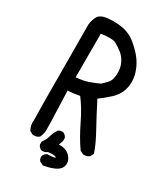

<svg xmlns="http://www.w3.org/2000/svg" viewBox="-223 -883 947 1100"><g transform="rotate(30 250.0 -333.0)"><path d="M250 124.5 227.5 112.8 226.6 111.8 226.1 110.8Q216.3 99.6 218.8 81.5V80.6L219.2 79.6Q226.1 64 241.7 57.1L242.7 56.6H244.1Q285.2 55.7 293 49.8Q293.5 49.3 293.9 48.8Q293.5 48.3 292.7 47.9Q292 47.4 291 46.6Q290 45.9 288.6 45.4Q275.9 39.6 238.8 44.4Q231 50.8 221.9 53.2Q212.9 55.7 202.6 54.7H201.7L200.7 54.2Q192.9 50.8 187.3 45.2Q181.6 39.6 178.2 31.7L177.7 30.3V29.3V11.7V9.8L179.2 7.8Q195.8 -12.7 202.1 -37.6Q209.5 -64.9 225.6 -89.4L226.1 -89.8L227.1 -90.3Q238.3 -100.1 257.3 -97.7H258.3L259.3 -97.2Q267.1 -93.8 272.7 -88.1Q278.3 -82.5 281.7 -74.7L282.2 -73.2V-72.3V-54.7V-53.7L281.7 -52.7L271.5 -24.4Q320.3 -26.9 347.2 2.9Q351.1 7.3 354.5 12.2Q357.9 17.1 360.1 22Q362.3 26.9 363.8 31.7Q365.2 36.6 365.7 41.7Q366.2 46.9 366 52Q365.7 57.1 364.3 62.3Q362.8 67.4 360.4 72.8Q343.8 108.9 253.9 125L252 125.5ZM112.8 1.5 93.3 -8.3 91.8 -9.3 90.8 -10.7Q74.2 -37.6 78.1 -74.7Q76.2 -157.2 76.2 -206.1Q76.2 -254.9 74.2 -703.1V-703.6Q76.2 -730 89.4 -757.3Q103.5 -786.6 156.7 -791Q207.5 -794.9 246.6 -788.1Q286.1 -780.8 314.5 -763.7Q342.8 -746.6 381.3 -707Q394 -693.8 405 -679.2Q416 -664.6 424.8 -648.7Q433.6 -632.8 439.9 -615.7Q450.2 -589.8 452.9 -563.7Q455.6 -537.6 451.2 -510.7Q446.3 -483.9 433.1 -460.4Q419.9 -437 397.9 -417Q378.4 -399.4 361.3 -385.5Q344.2 -371.6 331.1 -362.3Q376.5 -273.4 413.1 -207Q451.7 -138.2 471.2 -82L472.2 -79.6L471.2 -77.6L461.4 -58.1L460.9 -56.6L460 -56.2Q444.3 -43 420.4 -44.9H419.4L418.5 -45.4L398.9 -55.2L397.5 -56.2L396.5 -57.1Q355.5 -115.2 315.9 -196.8Q278.3 -274.9 237.8 -326.7Q196.3 -318.4 160.2 -317.4Q162.1 -239.3 165 -178.2Q168 -114.7 168 -70.3Q169.9 -37.6 155.8 -10.7L155.3 -9.8L154.3 -9.3Q146.5 -2.4 136.5 0.2Q126.5 2.9 114.7 2H113.8ZM306.2 -447.3Q323.2 -462.4 340.3 -481.4Q356.4 -499.5 358.4 -538.6Q360.4 -578.1 346.2 -608.9Q339.4 -624.5 329.3 -637.2Q319.3 -649.9 307.1 -660.2Q280.8 -680.7 256.8 -692.9Q234.4 -704.6 162.1 -694.3V-405.8Q208 -409.7 239.7 -420.4Q273.9 -432.1 306.2 -447.3Z"/></g></svg>

Font: NaikaiFont
Style: SemiBold
Weight: 600
Version: Version 1.89